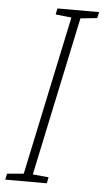

<svg xmlns="http://www.w3.org/2000/svg" viewBox="-71 -748 426 783"><g transform="rotate(5 142.0 -357.0)"><path d="M-19 0H151L156 -25L91 -31L229 -682L297 -689L303 -714H132L127 -689L192 -682L54 -31L-14 -25Z"/></g></svg>

Font: Noto Sans SemiCondensed ExtraLight
Style: Italic
Weight: 200
Width: 4
Italic angle: -12°
Designer: Monotype Design Team
Foundry: Monotype Imaging Inc.
Version: Version 2.013